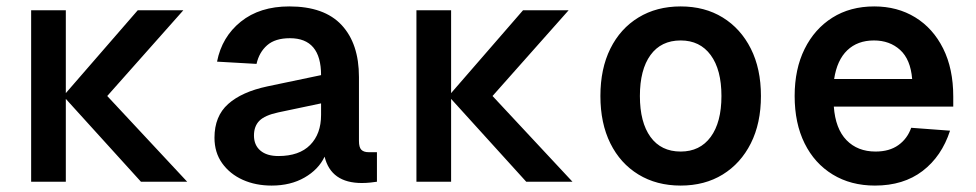

<svg xmlns="http://www.w3.org/2000/svg" viewBox="-20 -566 3040 598"><path d="M77 0V-534H185V-276L409 -534H551L314 -267L563 0H419L185 -258V0Z M826 12Q776 12 736 -6Q696 -24 672 -57.5Q648 -91 648 -137Q648 -204 690.5 -242Q733 -280 813 -297L980 -332Q980 -447 883 -447Q837 -447 812 -425Q787 -403 779 -367L656 -374Q671 -451 730 -498.5Q789 -546 881 -546Q990 -546 1044 -488Q1098 -430 1098 -326V-127Q1098 -107 1105.5 -99.5Q1113 -92 1128 -92H1154V0Q1148 1 1134.5 2.5Q1121 4 1107 4Q1011 4 991 -78Q972 -38 928.5 -13Q885 12 826 12ZM847 -80Q912 -80 946 -114.5Q980 -149 980 -208V-244L847 -216Q805 -207 788 -190Q771 -173 771 -144Q771 -114 791 -97Q811 -80 847 -80Z M1277 0V-534H1385V-276L1609 -534H1751L1514 -267L1763 0H1619L1385 -258V0Z M2100 12Q2025 12 1968.5 -22.5Q1912 -57 1881 -119.5Q1850 -182 1850 -267Q1850 -352 1881 -414.5Q1912 -477 1968.5 -511.5Q2025 -546 2100 -546Q2175 -546 2231 -511.5Q2287 -477 2318.5 -414.5Q2350 -352 2350 -267Q2350 -182 2318.5 -119.5Q2287 -57 2231 -22.5Q2175 12 2100 12ZM2100 -94Q2160 -94 2193.5 -139.5Q2227 -185 2227 -267Q2227 -349 2193.5 -394.5Q2160 -440 2100 -440Q2039 -440 2006 -394.5Q1973 -349 1973 -267Q1973 -185 2006 -139.5Q2039 -94 2100 -94Z M2705 12Q2630 12 2573.5 -22.5Q2517 -57 2486 -119.5Q2455 -182 2455 -267Q2455 -351 2486 -413.5Q2517 -476 2572.5 -511Q2628 -546 2703 -546Q2775 -546 2830.5 -512Q2886 -478 2917.5 -415Q2949 -352 2949 -265V-234H2577Q2582 -165 2616.5 -129.5Q2651 -94 2707 -94Q2750 -94 2778 -114Q2806 -134 2818 -168L2939 -159Q2913 -79 2853.5 -33.5Q2794 12 2705 12ZM2578 -320H2821Q2816 -381 2783.5 -410.5Q2751 -440 2702 -440Q2651 -440 2619 -409.5Q2587 -379 2578 -320Z"/></svg>

Font: Geist Mono SemiBold
Style: Regular
Weight: 600
Monospace: yes
Designer: Basement.studio, Andrés Briganti, Mateo Zaragoza
Foundry: Basement.studio, Vercel, Andrés Briganti, Guido Ferreyra, Mateo Zaragoza
Version: Version 1.500; ttfautohint (v1.8.4.7-5d5b)